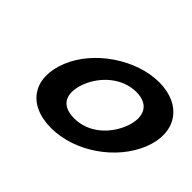

<svg xmlns="http://www.w3.org/2000/svg" viewBox="-138 -1004 1281 1281"><g transform="rotate(45 502.5 -363.5)"><path d="M200.5 -363.9C117.8 -159.1 214.4 -0.1 442.5 -0.1C664.1 -0.1 894.8 -159.1 977.5 -363.9C1060.3 -568.8 950.3 -726.9 736.1 -726.9C523.9 -726.9 283.3 -568.8 200.5 -363.9ZM390.3 -363.9C432.6 -468.5 538.4 -573 674 -573C810.5 -573 830 -468.5 787.7 -363.9C745.5 -259.4 645.3 -154.8 505 -154.8C361 -154.8 348.1 -259.4 390.3 -363.9Z"/></g></svg>

Font: Hussar
Style: BdWideOblFour
Weight: 700
Foundry: Cannot Into Space Fonts
Version: Version 2.00